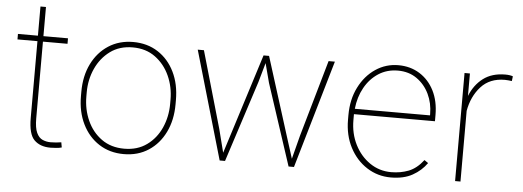

<svg xmlns="http://www.w3.org/2000/svg" viewBox="-47 -798 2545 935"><g transform="rotate(5 1226.0 -330.5)"><path d="M263.2 -528.3V-501.5H143.1V-126.5Q143.1 -80.1 154.1 -56.4Q165 -32.7 183.3 -24.7Q201.7 -16.6 222.7 -16.6Q237.8 -16.6 249.5 -17.8Q261.2 -19 274.9 -21L279.3 3.9Q268.6 7.3 251.5 8.5Q234.4 9.8 224.1 9.8Q173.8 9.8 145 -18.6Q116.2 -46.9 116.2 -126.5V-501.5H18.6V-528.3H116.2V-670.9H143.1V-528.3Z M350.6 -253.9V-274.4Q350.6 -352.1 379.9 -411.4Q409.2 -470.7 461.2 -504.4Q513.2 -538.1 581.5 -538.1Q650.9 -538.1 702.9 -504.4Q754.9 -470.7 783.9 -411.4Q813 -352.1 813 -274.4V-253.9Q813 -176.8 783.9 -117.2Q754.9 -57.6 703.1 -23.9Q651.4 9.8 582.5 9.8Q513.7 9.8 461.4 -23.9Q409.2 -57.6 379.9 -117.2Q350.6 -176.8 350.6 -253.9ZM377 -274.4V-253.9Q377 -190.9 401.4 -136.7Q425.8 -82.5 471.7 -49.6Q517.6 -16.6 582.5 -16.6Q647 -16.6 692.6 -49.6Q738.3 -82.5 762.5 -136.7Q786.6 -190.9 786.6 -253.9V-274.4Q786.6 -336.4 762.2 -390.4Q737.8 -444.3 692.1 -478Q646.5 -511.7 581.5 -511.7Q517.1 -511.7 471.4 -478Q425.8 -444.3 401.4 -390.4Q377 -336.4 377 -274.4Z M1100.6 -152.8 1219.2 -528.3H1246.1L1364.3 -152.8L1400.4 -39.1L1429.7 -152.8L1537.1 -528.3H1567.9L1414.1 0H1387.7L1257.3 -397L1232.4 -491.7L1205.6 -397L1077.1 0H1050.8L897.5 -528.3H927.7L1035.6 -152.8L1064.5 -39.1Z M1887.7 9.8Q1823.7 9.8 1771 -23.9Q1718.3 -57.6 1687.3 -116.9Q1656.2 -176.3 1656.2 -252.9V-274.4Q1656.2 -351.6 1686.3 -411.1Q1716.3 -470.7 1766.6 -504.4Q1816.9 -538.1 1877.9 -538.1Q1936.5 -538.1 1981.9 -509.8Q2027.3 -481.4 2053 -430.7Q2078.6 -379.9 2078.6 -312.5V-281.7H1682.6Q1682.6 -278.3 1682.6 -274.4V-252.9Q1682.6 -187 1709.7 -133.3Q1736.8 -79.6 1783.2 -47.9Q1829.6 -16.1 1887.7 -16.1Q1933.1 -16.1 1972.4 -31.2Q2011.7 -46.4 2044.4 -88.9L2063 -75.7Q2036.6 -38.1 1993.9 -14.2Q1951.2 9.8 1887.7 9.8ZM1877.9 -511.7Q1824.7 -511.7 1783.2 -484.9Q1741.7 -458 1716.1 -411.9Q1690.4 -365.7 1684.6 -308.1H2052.2V-314.5Q2052.2 -367.7 2030.8 -412.4Q2009.3 -457 1970.2 -484.4Q1931.2 -511.7 1877.9 -511.7Z M2437.5 -532.7 2434.6 -509.3Q2426.8 -510.3 2418.2 -511.2Q2409.7 -512.2 2400.4 -512.2Q2326.7 -512.2 2283.7 -464.6Q2240.7 -417 2228 -345.7V0H2201.7V-528.3H2228V-418.5Q2250 -473.6 2292.7 -505.9Q2335.4 -538.1 2400.4 -538.1Q2412.6 -538.1 2421.9 -536.6Q2431.2 -535.2 2437.5 -532.7Z"/></g></svg>

Font: Vazirmatn FD Thin
Style: Regular
Weight: 100
Designer: Saber Rastikerdar
Foundry: Saber Rastikerdar
Version: Version 33.003